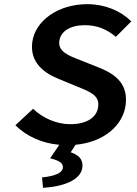

<svg xmlns="http://www.w3.org/2000/svg" viewBox="-20 -686 661 923"><path d="M368 -396C311 -418 259 -437 265 -488C271 -536 319 -565 387 -565C449 -565 495 -544 537 -509L611 -583C561 -634 484 -666 400 -666C259 -666 148 -586 135 -482C123 -386 192 -335 259 -308L353 -269C415 -244 459 -227 452 -173C446 -122 398 -89 317 -89C251 -89 185 -119 139 -163L54 -84C107 -31 182 3 265 10L221 75C267 86 285 100 282 121C279 148 238 161 182 167L187 217C281 211 368 182 376 119C381 78 355 58 320 46L343 10C482 -3 572 -85 584 -182C596 -277 542 -326 461 -359Z"/></svg>

Font: Falling Sky
Style: ExtObl
Weight: 400
Designer: Paul D. Hunt
Foundry: Adobe Systems Incorporated
Version: Version 1.02